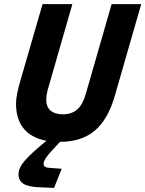

<svg xmlns="http://www.w3.org/2000/svg" viewBox="-20 -675 707 934"><path d="M70 172Q70 142 100.5 106.5Q131 71 206 10Q133 -4 95.5 -49.5Q58 -95 58 -170Q58 -192 63.5 -220.5Q69 -249 83 -296L187 -655H332L211 -234Q208 -222 206.5 -211Q205 -200 205 -189Q205 -155 226 -137Q247 -119 287 -119Q329 -119 356 -143Q383 -167 397 -217L523 -655H667L538 -207Q505 -93 440.5 -39Q376 15 272 15Q225 64 208.5 86Q192 108 192 123Q192 132 199.5 136.5Q207 141 226 142L280 146L243 239L171 236Q118 234 94 219Q70 204 70 172Z"/></svg>

Font: Intel One Mono
Style: Bold Italic
Weight: 700
Italic angle: -16°
Monospace: yes
Designer: Fred Shallcrass
Foundry: Frere-Jones Type LLC
Version: Version 1.400;hotconv 1.1.0;makeotfexe 2.6.0;FJTRelease1.4